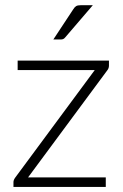

<svg xmlns="http://www.w3.org/2000/svg" viewBox="-20 -736 484 756"><path d="M409 -497.5V-477.5Q409 -467 402 -458.5L90.5 -37.5H396.5V0H33V-19Q33 -27.5 40.5 -37.5L353 -460H49.5V-497.5ZM345.5 -715.5 237 -589Q233 -584 228.8 -582.2Q224.5 -580.5 218.5 -580.5H190L268.5 -699.5Q274 -708.5 280 -712Q286 -715.5 298 -715.5Z"/></svg>

Font: Lato 2
Style: Regular
Weight: 300
Designer: Lukasz Dziedzic with Adam Twardoch and Botio Nikoltchev
Foundry: tyPoland Lukasz Dziedzic
Version: Version 2.015; 2015-08-06; http://www.latofonts.com/